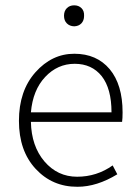

<svg xmlns="http://www.w3.org/2000/svg" viewBox="-20 -696 523 728"><path d="M261.2 -596.2Q244.1 -596.7 233.4 -607.4Q222.7 -618.2 222.7 -636.2Q222.7 -654.3 233.4 -665Q244.1 -675.8 261.2 -675.8Q278.3 -675.8 289.1 -665Q299.8 -654.3 298.8 -635.7Q298.8 -618.2 288.6 -607.4Q278.3 -596.7 261.2 -596.2ZM402.8 -270Q402.8 -359.9 365.7 -407.2Q328.1 -454.1 263.2 -454.1Q198.2 -454.1 151.4 -404.3Q104.5 -354.5 97.2 -270ZM273.9 12.2Q178.7 12.7 115.2 -55.7Q51.8 -124 51.8 -237.8Q51.8 -351.6 114.3 -421.9Q176.8 -492.2 261.7 -492.2Q346.7 -492.2 396 -433.6Q444.8 -375 444.8 -270Q444.8 -246.1 442.9 -233.9H97.2Q99.1 -142.1 148.4 -84Q198.2 -25.9 272.5 -25.9Q346.7 -25.9 407.2 -68.8L424.8 -35.2Q347.2 12.2 273.9 12.2Z"/></svg>

Font: SourceSansPro-Light
Style: Regular
Weight: 300
Designer: Paul D. Hunt
Foundry: Adobe Systems Incorporated
Version: Version 2.020;PS 2.0;hotconv 1.0.86;makeotf.lib2.5.63406